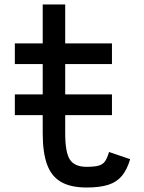

<svg xmlns="http://www.w3.org/2000/svg" viewBox="-20 -820 640 854"><path d="M46 -308V-400H478V-308ZM365 14Q295 14 252 -10.5Q209 -35 189.5 -88Q170 -141 170 -227V-535H46V-627H170V-800H270V-627H478V-535H270V-227Q270 -142 291 -110Q312 -78 365 -78Q401 -78 419.5 -83.5Q438 -89 447.5 -103Q457 -117 465 -144L559 -112Q545 -65 522 -37.5Q499 -10 461.5 2Q424 14 365 14Z"/></svg>

Font: Victor Mono
Style: Bold
Weight: 700
Monospace: yes
Designer: Rune Bjørnerås
Version: Version 1.561;gftools[0.9.30]